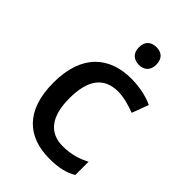

<svg xmlns="http://www.w3.org/2000/svg" viewBox="-223 -835 936 936"><g transform="rotate(45 245.0 -367.0)"><path d="M286 -744C252 -744 225 -727 225 -683C225 -640 252 -622 286 -622C318 -622 345 -640 345 -683C345 -727 318 -744 286 -744ZM300 10C365 10 407 -1 446 -23V-115C407 -94 362 -79 303 -79C210 -79 161 -144 161 -267C161 -394 208 -459 307 -459C345 -459 389 -446 426 -432L458 -518C423 -535 368 -549 308 -549C160 -549 52 -465 52 -266C52 -75 151 10 300 10Z"/></g></svg>

Font: Noto Sans Devanagari UI Medium
Style: Regular
Weight: 500
Designer: Jelle Bosma - Monotype Design Team
Foundry: Monotype Imaging Inc.
Version: Version 2.004